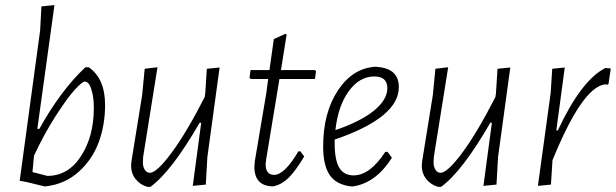

<svg xmlns="http://www.w3.org/2000/svg" viewBox="-20 -723 2409 751"><path d="M327 -460Q391 -416 391 -312Q391 -233 365.5 -165Q340 -97 286 -49.5Q232 -2 158 6H154L84 -11L57 -16L137 -604L142 -698L193 -703L126 -219H134Q217 -369 314 -460ZM312 -404Q302 -404 273 -372.5Q244 -341 198.5 -270.5Q153 -200 113 -114L107 -50L165 -35Q247 -35 297 -112.5Q347 -190 347 -300Q347 -337 340.5 -362Q334 -387 327 -395.5Q320 -404 312 -404Z M596 -460 540 -110 539 -92Q538 -72 546 -59.5Q554 -47 566 -47Q593 -47 651.5 -126Q710 -205 781 -344L783 -360L789 -454L839 -459L791 -108L785 -1L734 4L767 -243H761Q650 -51 568 8H557Q528 0 510 -23Q492 -46 493 -78L494 -91L536 -351L546 -454Z M1050 6Q975 6 975 -71L977 -94L1022 -361L1029 -414H961L956 -419L960 -449H1034L1051 -570L1097 -591L1101 -587L1079 -449H1212L1216 -444L1212 -414H1073L1021 -99L1019 -81Q1019 -39 1052 -39Q1093 -39 1147 -131H1155L1170 -111Q1135 -53 1109 -27.5Q1083 -2 1050 6Z M1513 -106Q1451 -8 1362 6H1352Q1295 -1 1269.5 -38.5Q1244 -76 1244 -150Q1244 -283 1302.5 -370.5Q1361 -458 1451 -462L1458 -461Q1540 -454 1540 -382Q1540 -263 1289 -177V-163Q1289 -97 1307 -67Q1325 -37 1363 -37Q1427 -37 1487 -129H1496ZM1444 -424Q1386 -424 1344 -366Q1302 -308 1292 -214Q1391 -248 1443 -290.5Q1495 -333 1495 -378Q1495 -424 1444 -424Z M1733 -460 1677 -110 1676 -92Q1675 -72 1683 -59.5Q1691 -47 1703 -47Q1730 -47 1788.5 -126Q1847 -205 1918 -344L1920 -360L1926 -454L1976 -459L1928 -108L1922 -1L1871 4L1904 -243H1898Q1787 -51 1705 8H1694Q1665 0 1647 -23Q1629 -46 1630 -78L1631 -91L1673 -351L1683 -454Z M2189 -459 2156 -213H2162Q2254 -410 2348 -457L2369 -455L2360 -394L2355 -392L2345 -393Q2256 -379 2141 -96L2135 -1L2084 4L2134 -360L2140 -454Z"/></svg>

Font: Alegreya Sans Light
Style: Italic
Weight: 300
Italic angle: -7°
Designer: Juan Pablo del Peral
Foundry: Huerta Tipografica
Version: Version 2.007